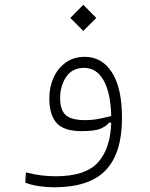

<svg xmlns="http://www.w3.org/2000/svg" viewBox="-20 -563 626 800"><path d="M205.6 217.3Q175.8 217.3 144.3 212.9Q112.8 208.5 85.4 198.2L87.9 155.3Q122.6 164.1 151.9 167.7Q181.2 171.4 212.4 171.4Q336.4 171.4 388.4 113.5Q440.4 55.7 443.4 -52.2L434.1 -51.8Q422.9 -37.1 398.9 -26.9Q375 -16.6 319.3 -16.6Q247.1 -16.6 216.3 -50Q185.5 -83.5 185.5 -154.3Q185.5 -199.7 202.9 -238.8Q220.2 -277.8 253.4 -302Q286.6 -326.2 333.5 -326.2Q404.8 -326.2 446.5 -261.2Q488.3 -196.3 488.3 -70.8Q488.3 74.7 420.7 146Q353 217.3 205.6 217.3ZM443.4 -79.6Q441.4 -174.3 412.1 -227.3Q382.8 -280.3 330.1 -280.3Q281.2 -280.3 255.9 -242.7Q230.5 -205.1 230.5 -154.3Q230.5 -105.5 253.4 -84Q276.4 -62.5 335.4 -62.5Q364.7 -62.5 391.8 -67.9Q418.9 -73.2 443.4 -79.6ZM327.1 -434.1 272.9 -488.3 327.1 -543 381.3 -488.3Z"/></svg>

Font: Cascadia Mono NF ExtraLight
Style: Regular
Weight: 200
Monospace: yes
Designer: Aaron Bell
Foundry: Saja Typeworks
Version: Version 2404.023; ttfautohint (v1.8.4)